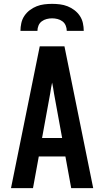

<svg xmlns="http://www.w3.org/2000/svg" viewBox="-20 -975 540 995"><path d="M37 0 186 -735H314L463 0H349L319 -164H181L151 0ZM198 -260H302L260 -490Q258 -504 255.5 -518.5Q253 -533 250 -547Q247 -533 244.5 -518.5Q242 -504 240 -490ZM86 -815Q86 -835 90.5 -855.5Q95 -876 106.5 -893Q118 -910 134.5 -922.5Q151 -935 170 -942.5Q189 -950 209.5 -952.5Q230 -955 250 -955Q270 -955 290.5 -952.5Q311 -950 330 -942.5Q349 -935 365.5 -922.5Q382 -910 393.5 -893Q405 -876 409.5 -855.5Q414 -835 414 -815H326Q326 -829 320.5 -842.5Q315 -856 303.5 -864.5Q292 -873 278 -876.5Q264 -880 250 -880Q236 -880 222 -876.5Q208 -873 196.5 -864.5Q185 -856 179.5 -842.5Q174 -829 174 -815Z"/></svg>

Font: Iosevka Algr
Style: Bold
Weight: 700
Monospace: yes
Designer: Belleve Invis
Foundry: Belleve Invis
Version: Version 26.0.2; ttfautohint (v1.8.3)